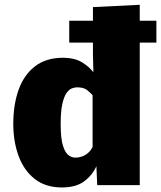

<svg xmlns="http://www.w3.org/2000/svg" viewBox="-20 -782 681 811"><path d="M272.5 -602.1V-694.3H640.6V-602.1ZM241.7 9.8Q172.4 9.8 126.7 -26.1Q81.1 -62 58.6 -123Q36.1 -184.1 36.1 -258.8Q36.1 -339.8 58.6 -402.8Q81.1 -465.8 127.9 -502Q174.8 -538.1 247.1 -538.1Q295.4 -537.6 326.4 -518.8Q357.4 -500 374.5 -476.6L372.6 -553.2V-752L570.3 -761.7V0H390.6L387.2 -80.1Q370.6 -42.5 335.9 -16.4Q301.3 9.8 241.7 9.8ZM297.4 -116.2Q322.8 -116.2 342.3 -128.7Q361.8 -141.1 371.1 -161.6V-379.9Q361.3 -391.1 347.2 -402.1Q333 -413.1 305.2 -413.1Q295.4 -413.1 283.7 -408.7Q272 -404.3 261.2 -389.4Q250.5 -374.5 243.4 -343.3Q236.3 -312 236.3 -258.3Q236.3 -196.3 246.1 -166Q255.9 -135.7 270 -126Q284.2 -116.2 297.4 -116.2Z"/></svg>

Font: Comme Black
Style: Regular
Weight: 900
Version: Version 1.000;gftools[0.9.27]